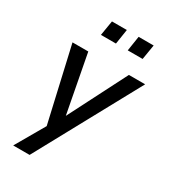

<svg xmlns="http://www.w3.org/2000/svg" viewBox="-214 -806 954 1085"><g transform="rotate(30 263.5 -263.0)"><path d="M54 180 173 -26 170 20 53 -492H156L232 -92H217L421 -492H527L161 180ZM346 -609 361 -706H459L443 -609ZM171 -609 187 -706H284L269 -609Z"/></g></svg>

Font: Nunito Sans 10pt SemiCondensed SemiBold
Style: Italic
Weight: 600
Width: 4
Italic angle: -9°
Designer: Vernon Adams
Foundry: Vernon Adams
Version: Version 3.101;gftools[0.9.27]